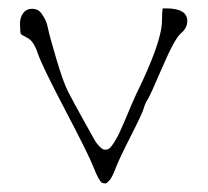

<svg xmlns="http://www.w3.org/2000/svg" viewBox="-20 -436 498 459"><path d="M377 -416Q427.7 -416 427.7 -385.7Q427.7 -369.1 412.6 -356.4Q397.5 -343.8 368.2 -275.4Q338.9 -207 333 -198.2Q327.1 -189.5 323.7 -177.2Q320.3 -165 293 -111.3Q265.6 -57.6 256.8 -34.7Q248 -11.7 241.7 -4.9Q235.4 2 232.9 2.4Q230.5 2.9 223.6 1Q215.8 -4.9 203.6 -36.1Q191.4 -67.4 135.7 -173.3Q80.1 -279.3 70.3 -308.6Q60.5 -337.9 45.9 -345.2Q31.2 -352.5 29.3 -355.5Q28.3 -361.3 27.8 -377.4Q27.3 -393.6 35.2 -404.3Q43 -415 56.6 -415Q70.3 -415 78.1 -405.3Q90.8 -388.7 94.2 -370.6Q97.7 -352.5 114.3 -296.4Q130.9 -240.2 142.6 -217.3Q154.3 -194.3 178.2 -151.4Q202.1 -108.4 206.5 -100.6Q210.9 -92.8 218.3 -85.4Q225.6 -78.1 230.5 -78.1Q235.4 -78.1 238.8 -79.6Q242.2 -81.1 245.6 -85.4Q249 -89.8 252 -94.2Q254.9 -98.6 259.3 -106.4Q263.7 -114.3 266.6 -121.1Q269.5 -127.9 274.9 -139.6Q280.3 -151.4 283.7 -160.2Q287.1 -168.9 293.5 -183.6Q299.8 -198.2 304.7 -209Q367.2 -335.9 367.2 -386.7Q367.2 -407.2 369.1 -416Z"/></svg>

Font: Drukaatie burti
Style: Thin
Weight: 100
Version: Version 0.14